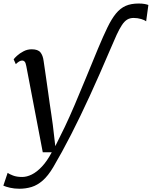

<svg xmlns="http://www.w3.org/2000/svg" viewBox="-64 -850 884 1118"><path d="M49 249Q19.5 249 -5.5 243.2Q-30.5 237.5 -44.5 231L-19.5 156.5Q-10.5 163.5 11.5 172Q33.5 180.5 65 180.5Q92 180.5 121 166.2Q150 152 180 120.2Q210 88.5 237.5 36.5H185L89 -465.5Q85.5 -484.5 79.8 -491Q74 -497.5 65.5 -497.5Q57 -497.5 48.2 -492.5Q39.5 -487.5 28 -476.5L15.5 -504.5Q20 -511.5 35.2 -525.5Q50.5 -539.5 72.8 -551.2Q95 -563 120.5 -563Q157 -563 171.5 -545Q186 -527 190 -495Q194.5 -464.5 199 -433.5Q203.5 -402.5 208 -371.2Q212.5 -340 216.8 -309Q221 -278 225.5 -246.8Q230 -215.5 234.8 -184.5Q239.5 -153.5 243.5 -123L258 1L313.5 -111.5Q340 -167 370.8 -239.2Q401.5 -311.5 435.8 -394.8Q470 -478 506.5 -566.5Q537 -639.5 561.5 -690Q586 -740.5 611.2 -771.2Q636.5 -802 667.8 -815.8Q699 -829.5 743.5 -829.5Q764 -829.5 778.2 -826.8Q792.5 -824 800 -821L787 -726Q778.5 -733 758 -739.2Q737.5 -745.5 714 -745.5Q692.5 -745.5 676.5 -735.8Q660.5 -726 646 -704.2Q631.5 -682.5 615.2 -647.2Q599 -612 577.5 -561Q516 -416.5 459.5 -293.2Q403 -170 350 -66.5Q297 37 246 123.5Q216 174 184.8 201.2Q153.5 228.5 119.8 238.8Q86 249 49 249Z"/></svg>

Font: Merriweather 28pt
Style: Italic
Weight: 400
Italic angle: -7.8°
Version: Version 2.101